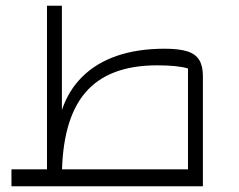

<svg xmlns="http://www.w3.org/2000/svg" viewBox="-20 -650 833 670"><path d="M636 0V-411Q601 -422 528 -422Q358 -422 277 -326Q196 -230 196 -30H144V-630H196V-266Q219 -335 268 -383Q317 -431 389 -455.5Q461 -480 555 -480Q604 -480 633 -471Q662 -462 675 -441Q688 -420 688 -385V0ZM20 0V-59H688V0Z"/></svg>

Font: Changa ExtraLight
Style: Regular
Weight: 250
Designer: Eduardo Rodriguez Tunni
Foundry: Eduardo Rodriguez Tunni
Version: Version 3.002; ttfautohint (v1.8.2)